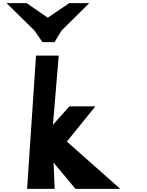

<svg xmlns="http://www.w3.org/2000/svg" viewBox="-20 -1204 941 1226"><path d="M251 -935 200 -1009 22 -1184H150L285 -1091L422 -1184H550L373 -1009L328 -935ZM153 2 210 -849H355L318 -407L423 -525H589L407 -300L748 2H462L322 -166L329 2Z"/></svg>

Font: OpenDyslexic
Style: Bold
Weight: 800
Designer: Abbie Gonzalez
Version: Version 0.920;hotconv 1.0.109;makeotfexe 2.5.65596